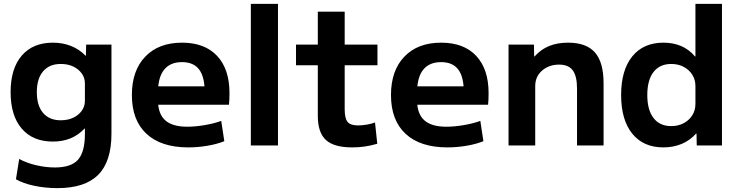

<svg xmlns="http://www.w3.org/2000/svg" viewBox="-20 -750 3813 990"><path d="M276.6 220Q213.8 220 156.8 208Q99.8 196 62.2 174.4L79 69.5Q115.7 89.9 165.4 101.7Q215.1 113.5 263.1 113.5Q347 113.5 382.4 73.4Q417.8 33.4 417.8 -60V-87.1H415.8Q384.6 -53.5 343.7 -36.7Q302.8 -20 252.8 -20Q149.4 -20 92.1 -86.8Q34.7 -153.7 34.7 -275Q34.7 -396.3 92.1 -463.2Q149.4 -530 252.8 -530Q303.4 -530 346.7 -512.8Q389.9 -495.5 420.9 -462.9H422.9L424.2 -520H554.7V-60Q554.7 82.5 486.5 151.2Q418.2 220 276.6 220ZM293 -129.8Q329.6 -129.8 357.2 -142.8Q384.8 -155.8 401.3 -178.5Q417.8 -201.2 417.8 -230.1V-319.9Q417.8 -348.8 401.3 -371.5Q384.8 -394.2 357.2 -407.2Q329.6 -420.2 293 -420.2Q234.6 -420.2 202.2 -382.2Q169.9 -344.2 169.9 -275Q169.9 -205.4 202.2 -167.6Q234.6 -129.8 293 -129.8Z M950.7 10Q810.7 10 735.3 -60Q660 -130 660 -260Q660 -386 729 -458Q798 -530 918.7 -530Q1035.7 -530 1099.5 -461.8Q1163.3 -393.7 1163.3 -269.3Q1163.3 -254.7 1162.6 -236.7Q1162 -218.7 1160.6 -210H736.6V-305H1054.4L1035.4 -276Q1035.4 -354.3 1006.5 -392Q977.7 -429.7 918.7 -429.7Q857.3 -429.7 826 -390.4Q794.6 -351 794.6 -273.3V-233.3Q794.6 -163.3 831.6 -130Q868.6 -96.6 945.3 -96.6Q987.7 -96.6 1036 -105Q1084.3 -113.3 1120.7 -126.6L1136.6 -22Q1099.6 -7 1050.1 1.5Q1000.7 10 950.7 10Z M1273.4 0V-730H1413.3V0Z M1796.3 10Q1702 10 1660.4 -28.2Q1618.7 -66.3 1618.7 -153.3V-413.4H1506.3V-520H1618.7V-690H1757.3V-520H1926.3V-413.4H1757.3V-186.7Q1757.3 -139.6 1772.1 -121.5Q1787 -103.3 1826 -103.3Q1847 -103.3 1870.7 -107.3Q1894.3 -111.3 1913.7 -118.3L1925.3 -8.7Q1890.7 1.3 1859.7 5.7Q1828.7 10 1796.3 10Z M2286.7 10Q2146.7 10 2071.3 -60Q1996 -130 1996 -260Q1996 -386 2065 -458Q2134 -530 2254.7 -530Q2371.7 -530 2435.5 -461.8Q2499.3 -393.7 2499.3 -269.3Q2499.3 -254.7 2498.6 -236.7Q2498 -218.7 2496.6 -210H2072.6V-305H2390.4L2371.4 -276Q2371.4 -354.3 2342.5 -392Q2313.7 -429.7 2254.7 -429.7Q2193.3 -429.7 2162 -390.4Q2130.6 -351 2130.6 -273.3V-233.3Q2130.6 -163.3 2167.6 -130Q2204.6 -96.6 2281.3 -96.6Q2323.7 -96.6 2372 -105Q2420.3 -113.3 2456.7 -126.6L2472.6 -22Q2435.6 -7 2386.1 1.5Q2336.7 10 2286.7 10Z M2602.2 0V-520H2733.1L2734.4 -458.9H2736.4Q2768.5 -495 2810.9 -512.5Q2853.4 -530 2909 -530Q3003.5 -530 3047.8 -479.4Q3092.2 -428.8 3092.2 -320V0H2955.3V-293.2Q2955.3 -357.6 2933.2 -387.3Q2911 -416.9 2862.5 -416.9Q2826.8 -416.9 2799 -402.3Q2771.1 -387.8 2755.4 -363.4Q2739.7 -339.1 2739.7 -306.4V0Z M3400.8 10Q3297.4 10 3240.1 -60.8Q3182.7 -131.7 3182.7 -260Q3182.7 -388.3 3240.1 -459.2Q3297.4 -530 3400.8 -530Q3451.7 -530 3492.5 -512.5Q3533.2 -494.9 3563.7 -458.9H3565.8V-730H3702.7V0H3572.6L3571.3 -61.1H3569.2Q3537.9 -26.1 3495 -8Q3452 10 3400.8 10ZM3440.6 -99.8Q3477.1 -99.8 3505.1 -114.7Q3533.1 -129.5 3549.5 -155.4Q3565.8 -181.3 3565.8 -214.3V-305.7Q3565.8 -339.3 3549.5 -364.9Q3533.1 -390.5 3505.2 -405.3Q3477.2 -420.2 3440.9 -420.2Q3382 -420.2 3349.8 -378.8Q3317.6 -337.4 3317.6 -260Q3317.6 -183 3349.8 -141.4Q3382 -99.8 3440.6 -99.8Z"/></svg>

Font: M PLUS 1 Thin
Style: Regular
Weight: 100
Designer: Coji Morishita
Foundry: UNDERFOREST DESIGN
Version: Version 1.001